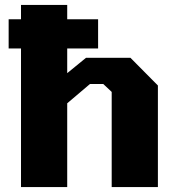

<svg xmlns="http://www.w3.org/2000/svg" viewBox="-20 -757 714 777"><path d="M65 0V-561H15V-679H65V-737H252V-679H377V-561H252V-461L328 -523H508L619 -411V0H432V-385L398 -417H344L252 -339V0Z"/></svg>

Font: Tomorrow
Style: Bold
Weight: 700
Designer: Tony de Marco, Monica Rizzolli
Foundry: Just in Type
Version: Version 2.002